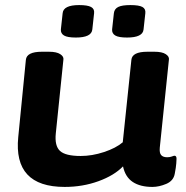

<svg xmlns="http://www.w3.org/2000/svg" viewBox="-20 -729 733 757"><path d="M235 8Q32 8 52 -189L82 -493Q85 -525 145 -525H173Q203 -525 217.5 -515.5Q232 -506 230 -494L200 -203Q195 -154 216.5 -134Q238 -114 298 -114Q343 -114 390 -129.5Q437 -145 464 -168L498 -493Q501 -525 561 -525H589Q619 -525 633.5 -515.5Q648 -506 646 -494L610 -147Q608 -126 615.5 -117.5Q623 -109 639 -109Q650 -109 657.5 -112Q665 -115 668 -115Q676 -115 676 -103Q676 -99 675 -84.5Q674 -70 669 -44Q664 -16 635.5 -4Q607 8 581 8Q533 8 503.5 -11.5Q474 -31 465 -73Q430 -37 368 -14.5Q306 8 235 8ZM481 -581Q448 -581 434.5 -589Q421 -597 422 -613L429 -677Q431 -694 446 -701.5Q461 -709 494 -709Q528 -709 541.5 -701.5Q555 -694 553 -677L546 -613Q543 -581 481 -581ZM279 -581Q246 -581 232.5 -589Q219 -597 220 -613L227 -677Q230 -709 292 -709Q325 -709 339 -701.5Q353 -694 351 -677L344 -613Q341 -581 279 -581Z"/></svg>

Font: Asap Expanded Expanded Regular
Style: Bold Italic
Weight: 700
Width: 7
Italic angle: -6°
Designer: Pablo Cosgaya
Foundry: Omnibus-Type
Version: Version 3.001; ttfautohint (v1.8.4.7-5d5b)